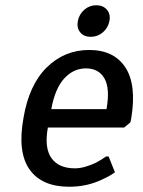

<svg xmlns="http://www.w3.org/2000/svg" viewBox="-20 -700 545 730"><path d="M371 -577Q351 -560 325 -560Q299 -560 285 -577Q271 -594 276 -620Q281 -646 300.5 -663Q320 -680 346 -680Q372 -680 386.5 -663Q401 -646 396 -620Q391 -594 371 -577ZM243 10Q139 10 92.5 -55.5Q46 -121 69 -250Q90 -377 157.5 -443.5Q225 -510 319 -510Q413 -510 456.5 -444Q500 -378 479 -250L476 -235L452 -215H162Q148 -138 175.5 -99Q203 -60 265 -60Q300 -60 346 -82Q368 -94 383 -105H393L417 -45Q397 -30 367 -17Q311 10 243 10ZM175 -285H385Q399 -364 377 -402Q355 -440 307 -440Q259 -440 224 -401.5Q189 -363 175 -285Z"/></svg>

Font: Scada
Style: Italic
Weight: 400
Italic angle: -10°
Designer: Jovanny Lemonad
Foundry: Jovanny Lemonad
Version: Version 4.100;PS 004.100;hotconv 1.0.88;makeotf.lib2.5.64775